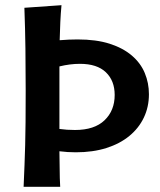

<svg xmlns="http://www.w3.org/2000/svg" viewBox="-20 -720 616 740"><path d="M554 -357Q554 -308 534.5 -267Q515 -226 478.5 -196Q442 -166 390 -149.5Q338 -133 272 -133Q256 -133 240.5 -134Q225 -135 209 -137Q210 -101 210 -67.5Q210 -34 212 0H71Q73 -48 74.5 -84.5Q76 -121 77 -160.5Q78 -200 78.5 -249Q79 -298 79 -371Q79 -455 78 -532Q77 -609 74 -690L217 -700Q214 -668 212.5 -635.5Q211 -603 210 -565Q246 -568 279 -568Q351 -568 402.5 -551.5Q454 -535 488 -506Q522 -477 538 -438.5Q554 -400 554 -357ZM209 -223Q223 -221 238 -220Q253 -219 269 -219Q344 -219 383 -256.5Q422 -294 422 -354Q422 -409 388 -441.5Q354 -474 288 -474Q250 -474 209 -464Z"/></svg>

Font: Cantora One
Style: Regular
Weight: 400
Designer: Pablo Impallari, Rodrigo Fuenzalida
Foundry: Pablo Impallari
Version: Version 1.002; ttfautohint (v0.8) -G 200 -r 50